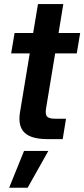

<svg xmlns="http://www.w3.org/2000/svg" viewBox="-20 -676 410 933"><path d="M369.6 -515.6 353 -416.5H248L203.6 -147.9Q199.2 -120.1 208.7 -109.6Q218.3 -99.1 248 -99.1H300.8L284.7 0H210.4Q131.3 0 98.9 -31.7Q66.4 -63.5 77.1 -129.9L124.5 -416.5H34.2L50.8 -515.6H141.1L164.6 -656.2H287.6L264.6 -515.6ZM24.4 236.3 96.7 57.6H214.8L114.3 236.3Z"/></svg>

Font: Inter Display SemiBold
Style: Italic
Weight: 600
Italic angle: -9.39999°
Designer: Rasmus Andersson
Foundry: rsms
Version: Version 4.000;git-a52131595